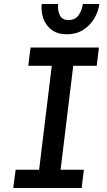

<svg xmlns="http://www.w3.org/2000/svg" viewBox="-20 -937 535 957"><path d="M46 0 58 -91H175L238 -609H121L132 -700H473L462 -609H345L282 -91H398L387 0ZM313 -766Q268 -766 238.5 -787.5Q209 -809 196.5 -843.5Q184 -878 188 -917H270Q266 -886 278 -861.5Q290 -837 321 -837Q355 -837 372 -861.5Q389 -886 393 -917H475Q470 -878 449 -843.5Q428 -809 393.5 -787.5Q359 -766 313 -766Z"/></svg>

Font: Inclusive Sans Medium
Style: Italic
Weight: 500
Italic angle: -7°
Designer: Olivia King
Foundry: Olivia King
Version: Version 2.004